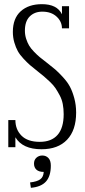

<svg xmlns="http://www.w3.org/2000/svg" viewBox="-20 -710 412 926"><path d="M205.1 -408.2Q231 -388.2 246.1 -375.2Q261.2 -362.3 283.2 -338.4Q305.2 -314.5 317.1 -292.2Q329.1 -270 338.1 -237.1Q347.2 -204.1 347.2 -167Q347.2 -82 303.5 -36.1Q259.8 9.8 180.2 9.8Q88.9 9.8 54.2 -47.9V0H20V-130.9H54.2Q54.2 -85.4 83.7 -55.7Q113.3 -25.9 171.9 -25.9Q228.5 -25.9 257.8 -59.6Q287.1 -93.3 287.1 -159.2Q287.1 -185.5 282.7 -208.3Q278.3 -231 267.8 -250.5Q257.3 -270 247.8 -284.4Q238.3 -298.8 220.5 -315.7Q202.6 -332.5 191.9 -341.6Q181.2 -350.6 160.2 -367.2Q138.2 -384.3 124.5 -396.2Q110.8 -408.2 93.3 -427Q75.7 -445.8 65.9 -463.4Q56.2 -481 49.1 -505.1Q42 -529.3 42 -556.2Q42 -621.1 79.8 -655.5Q117.7 -689.9 182.1 -689.9Q255.4 -689.9 278.8 -641.1V-680.2H313V-573.2H278.8Q278.8 -606 252.9 -629.9Q227.1 -653.8 184.1 -653.8Q146.5 -653.8 123.3 -630.6Q100.1 -607.4 100.1 -562Q100.1 -541.5 106.2 -522.7Q112.3 -503.9 120.6 -490Q128.9 -476.1 144.3 -460.2Q159.7 -444.3 172.1 -434.1Q184.6 -423.8 205.1 -408.2ZM184.1 40Q201.7 40 213.4 52Q225.1 64 225.1 88.9Q225.1 139.2 201.9 165.3Q178.7 191.4 128.9 195.8L125 169.9Q158.7 166 174.1 154.8Q189.5 143.6 190.9 119.1Q167.5 119.1 155.8 108.4Q144 97.7 144 79.1Q144 61 155.8 50.5Q167.5 40 184.1 40Z"/></svg>

Font: Margherita Light
Style: Regular
Weight: 300
Designer: James Puckett
Foundry: Dunwich Type Founders
Version: Version 1.008;hotconv 1.0.109;makeotfexe 2.5.65596